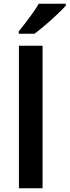

<svg xmlns="http://www.w3.org/2000/svg" viewBox="-20 -1004 371 1024"><path d="M207 0H81V-760H207ZM331 -974Q315 -956 284.5 -927Q254 -898 221 -870Q188 -842 164 -824H80V-837Q95 -855 115 -881Q135 -907 154.5 -934.5Q174 -962 187 -984H331Z"/></svg>

Font: Noto Sans Ethiopic SemiBold
Style: Regular
Weight: 600
Designer: Monotype Design Team
Foundry: Monotype Imaging Inc.
Version: Version 2.102; ttfautohint (v1.8.4.7-5d5b)